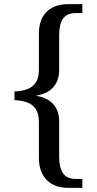

<svg xmlns="http://www.w3.org/2000/svg" viewBox="-20 -780 468 928"><path d="M312 128Q242 128 205 89Q168 50 168 -16V-190Q168 -231 152.5 -253.5Q137 -276 110 -285.5Q83 -295 50 -296V-338Q83 -339 110 -348.5Q137 -358 152.5 -380.5Q168 -403 168 -443V-617Q168 -685 205 -722.5Q242 -760 312 -760H378V-717H348Q304 -717 285 -690.5Q266 -664 266 -612V-441Q266 -392 238.5 -359.5Q211 -327 155 -318V-317Q212 -307 239 -275Q266 -243 266 -193V-20Q266 31 285 58Q304 85 348 85H378V128Z"/></svg>

Font: Noto Serif Dogra
Style: Regular
Weight: 400
Designer: Ek Type
Foundry: Ek Type
Version: Version 1.005